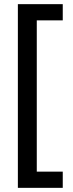

<svg xmlns="http://www.w3.org/2000/svg" viewBox="-20 -742 350 924"><path d="M282 162H66V-722H282V-644H157V84H282Z"/></svg>

Font: Noto Sans Ethiopic ExtraCondensed Medium
Style: Regular
Weight: 500
Width: 2
Designer: Monotype Design Team
Foundry: Monotype Imaging Inc.
Version: Version 2.102; ttfautohint (v1.8.4.7-5d5b)